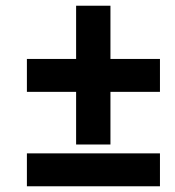

<svg xmlns="http://www.w3.org/2000/svg" viewBox="-20 -651 610 671"><path d="M366 -445H539V-330H366V-146H246V-330H74V-445H246V-631H366ZM74 0V-115H539V0Z"/></svg>

Font: Noto Sans Display Extra
Style: Italic
Weight: 800
Italic angle: -12°
Designer: Monotype Design Team
Foundry: Monotype Imaging Inc.
Version: Version 1.900